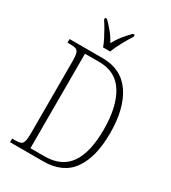

<svg xmlns="http://www.w3.org/2000/svg" viewBox="-221 -1041 1023 1151"><g transform="rotate(30 290.5 -465.5)"><path d="M38 0V-25H59Q83 -25 96.5 -30Q110 -35 115 -53.5Q120 -72 120 -110V-607Q120 -644 115 -661.5Q110 -679 96.5 -684Q83 -689 59 -689H38V-714H267Q397 -714 464 -616Q531 -518 531 -346Q531 -181 467 -90.5Q403 0 267 0ZM260 -30Q376 -30 431.5 -109Q487 -188 487 -346Q487 -503 431.5 -593.5Q376 -684 261 -684H162V-30ZM237 -771Q229 -794 215.5 -820.5Q202 -847 187 -873Q172 -899 159 -918V-931H172Q201 -901 222 -875.5Q243 -850 262 -815Q281 -850 301.5 -875.5Q322 -901 351 -931H364V-918Q345 -890 322 -847.5Q299 -805 286 -771Z"/></g></svg>

Font: Noto Serif Condensed ExtraLight
Style: Regular
Weight: 200
Width: 3
Designer: Monotype Design Team
Foundry: Monotype Imaging Inc.
Version: Version 2.013; ttfautohint (v1.8.4.7-5d5b)